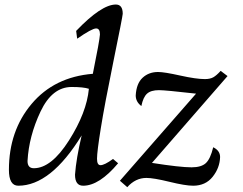

<svg xmlns="http://www.w3.org/2000/svg" viewBox="-20 -794 1051 831"><path d="M126.5 -65.9Q202.1 -65.9 278.6 -186.3Q355 -306.6 364.7 -409.7Q341.3 -417.5 290 -417.5Q205.6 -417.5 155.3 -311Q105 -204.6 99.1 -97.2Q99.1 -65.9 126.5 -65.9ZM339.8 9.8Q304.7 9.8 304.7 -38.1Q309.6 -106.9 333.5 -208Q199.7 9.8 59.1 9.8Q18.6 9.8 18.6 -59.1Q18.6 -227.5 116.7 -344.2Q214.8 -460.9 381.8 -474.6Q411.1 -618.7 412.6 -645Q412.6 -670.9 396 -670.9Q377.9 -670.9 314 -626.5L309.6 -660.2Q418.9 -774.4 481.4 -774.4Q511.2 -774.4 511.2 -734.4Q510.3 -720.7 471.4 -530.8Q432.6 -340.8 416.3 -239Q399.9 -137.2 399.9 -106.9Q399.9 -79.1 415 -79.1Q432.1 -79.1 469.2 -106L491.2 -87.4Q409.7 9.8 339.8 9.8ZM530.8 16.1 499 -11.7 828.6 -388.7Q695.3 -403.8 668 -403.8Q633.3 -403.8 616.5 -388.7Q599.6 -373.5 591.8 -335Q567.4 -353.5 567.4 -380.9Q570.3 -432.6 597.2 -457.5Q624 -482.4 664.1 -482.4Q690.9 -482.4 760 -467Q829.1 -451.7 866.7 -451.7Q889.2 -451.7 903.1 -459.5Q917 -467.3 935.1 -487.3L964.8 -464.8L637.7 -88.9Q759.3 -69.8 809.1 -69.8Q851.1 -69.8 870.8 -87.9Q890.6 -106 902.8 -156.7Q932.6 -142.1 932.6 -114.3Q931.2 -67.4 900.4 -28.8Q869.6 9.8 815.9 9.8Q782.2 9.8 713.4 -7.1Q644.5 -23.9 613.8 -23.9Q566.4 -23.9 530.8 16.1Z"/></svg>

Font: Kelvinch
Style: Italic
Weight: 400
Italic angle: -10°
Designer: Paul James Miller
Foundry: High-Logic / Made with FontCreator
Version: Version 3.40;July 22, 2017;FontCreator 11.0.0.2388 64-bit